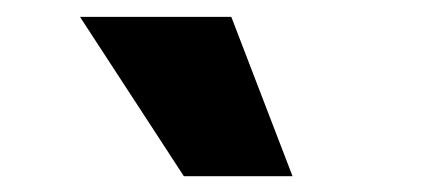

<svg xmlns="http://www.w3.org/2000/svg" viewBox="-20 -874 540 233"><path d="M203.1 -660.2 77.1 -853.5H260.7L335 -660.2Z"/></svg>

Font: GenEi Gothic M Heavy
Style: Regular
Weight: 800
Designer: o_tamon (Modified); [Source Han Sans]
Ryoko NISHIZUKA  (kana & ideographs); Paul D. Hunt (Latin, Greek & Cyrillic); Wenl
Version: Version 1.1a;Original Version 1.004